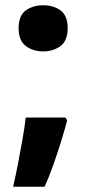

<svg xmlns="http://www.w3.org/2000/svg" viewBox="-20 -578 331 732"><path d="M236 -119Q227 -84 213 -39Q199 6 183 51.5Q167 97 150 134H30Q40 91 49 44Q58 -3 66 -48Q74 -93 78 -130H229ZM51 -470Q51 -519 78.5 -538.5Q106 -558 145 -558Q183 -558 210.5 -538.5Q238 -519 238 -470Q238 -423 210.5 -402.5Q183 -382 145 -382Q106 -382 78.5 -402.5Q51 -423 51 -470Z"/></svg>

Font: Noto Sans Cham ExtraBold
Style: Regular
Weight: 800
Version: Version 2.002